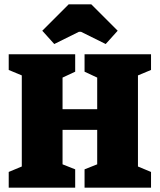

<svg xmlns="http://www.w3.org/2000/svg" viewBox="-20 -861 733 881"><path d="M20 -72 80 -97V-515L20 -540V-612H325V-532L267 -505V-360H426V-505L368 -532V-612H673V-540L613 -515V-97L673 -72V0H368V-84L426 -107V-265H267V-107L325 -84V0H20ZM174 -720 295 -841H399L520 -720L465 -659L352 -715H342L229 -659Z"/></svg>

Font: Grenze Black
Style: Regular
Weight: 900
Designer: Renata Polastri
Foundry: Omnibus-Type
Version: Version 1.002; ttfautohint (v1.8)